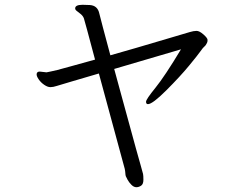

<svg xmlns="http://www.w3.org/2000/svg" viewBox="-20 -717 1040 802"><path d="M325 -697 355 -696Q388 -694 395 -660Q397 -650 410 -602Q423 -554 441 -486Q495 -501 549 -517Q603 -533 679.5 -555.5Q756 -578 772.5 -583Q789 -588 801 -588Q813 -588 830 -573Q847 -558 847 -550Q847 -542 844.5 -537.5Q842 -533 839.5 -529Q837 -525 832.5 -521.5Q828 -518 817.5 -503Q807 -488 770 -443Q733 -398 675 -340Q617 -282 598 -282Q590 -282 590 -292Q590 -302 629 -350Q668 -398 736 -511L457 -429Q472 -373 488.5 -313.5Q505 -254 520 -198.5Q535 -143 547.5 -98Q560 -53 568 -25Q576 3 577.5 9.5Q579 16 579 34Q579 52 569.5 58.5Q560 65 549.5 65Q539 65 529 55Q519 45 513 34Q507 23 505.5 19Q504 15 503.5 6Q503 -3 501 -12L393 -410Q329 -391 280.5 -377Q232 -363 217 -358Q202 -353 190.5 -353Q179 -353 165 -362.5Q151 -372 142 -385Q133 -398 133 -406Q133 -418 146 -418L173 -415H175Q184 -417 192.5 -418.5Q201 -420 219 -424.5Q237 -429 274 -439.5Q311 -450 377 -468Q334 -630 330.5 -640Q327 -650 317.5 -658Q308 -666 301 -671Q294 -676 294 -682Q294 -697 325 -697Z"/></svg>

Font: LXGW WenKai Lite
Style: Regular
Weight: 400
Designer: LXGW / Fontworks Inc.
Foundry: LXGW / Fontworks Inc.
Version: Version 1.511; March 25, 2025